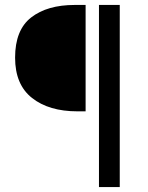

<svg xmlns="http://www.w3.org/2000/svg" viewBox="-20 -676 600 776"><path d="M41 -443Q41 -555 106 -605.5Q171 -656 282 -656H326V-226H293Q178 -226 109.5 -280Q41 -334 41 -443ZM380 80V-656H464V80Z"/></svg>

Font: RibengUni
Style: Regular
Weight: 400
Designer: (1) Dr. Andrew Glass (Senior Program Manager at Microsoft Corporation)
(2) Bivuti Chakma (Chakma Font Designer & Keyboar
Foundry: Bivuti Chakma
Version: Version 2.2022; Updated on: 03 June 2022; Friday